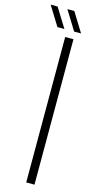

<svg xmlns="http://www.w3.org/2000/svg" viewBox="-206 -983 506 1020"><g transform="rotate(15 47.0 -473.0)"><path d="M56 0V-800H101.5V0ZM2.5 -840 -63 -946H-25L41 -840ZM94.5 -840 29 -946H67L132.5 -840Z"/></g></svg>

Font: Big Shoulders Stencil Display Thin Light
Style: Regular
Weight: 300
Version: Version 2.001